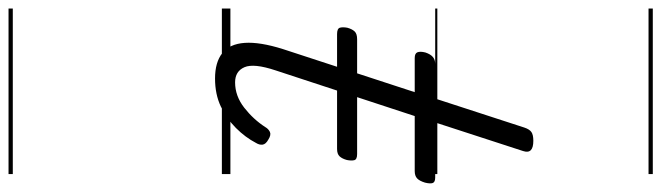

<svg xmlns="http://www.w3.org/2000/svg" viewBox="-570 -480 1550 450"><g transform="rotate(90 205.0 -255.0)"><path d="M164 16Q126 16 104.5 -1Q83 -18 80.5 -53.5Q78 -89 95 -143L196 -452H116Q105 -452 102.5 -458.5Q100 -465 103 -477Q107 -489 113.5 -494.5Q120 -500 130 -500H211L279 -709Q283 -721 289.5 -725.5Q296 -730 310 -730Q326 -730 332 -724Q338 -718 334 -706L267 -500H396Q407 -500 409 -494Q411 -488 408 -476Q404 -463 398 -457.5Q392 -452 381 -452H252L145 -126Q128 -75 137.5 -53Q147 -31 173 -31Q205 -31 232.5 -52.5Q260 -74 278 -102Q282 -109 289 -112.5Q296 -116 307 -109Q318 -103 319 -95.5Q320 -88 315 -80Q302 -55 280 -33Q258 -11 229.5 2.5Q201 16 164 16ZM60 -270Q47 -270 45 -276.5Q43 -283 45 -294Q48 -305 53.5 -311Q59 -317 72 -317H341Q354 -317 355.5 -310Q357 -303 355 -293Q352 -282 346.5 -276Q341 -270 329 -270ZM0 490H388V500H0ZM0 -20H388V0H0ZM0 -505H388V-500H0ZM0 -1010H388V-1000H0Z"/></g></svg>

Font: Playwrite BE VLG Guides
Style: Regular
Weight: 400
Designer: Veronika Burian, José Scaglione
Foundry: TypeTogether
Version: Version 1.003